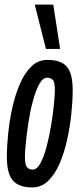

<svg xmlns="http://www.w3.org/2000/svg" viewBox="-20 -810 350 840"><path d="M121 10Q63 10 36.5 -20Q10 -50 10 -124Q10 -171 16 -228Q22 -285 34.5 -341Q47 -397 67.5 -444Q88 -491 117.5 -519.5Q147 -548 187 -548Q246 -548 272 -519Q298 -490 298 -415Q298 -368 292 -311Q286 -254 273.5 -197.5Q261 -141 240.5 -94Q220 -47 190.5 -18.5Q161 10 121 10ZM123 -68Q142 -68 157.5 -97Q173 -126 184.5 -170.5Q196 -215 204 -264Q212 -313 216 -354Q220 -395 220 -415Q220 -451 211 -460.5Q202 -470 186 -470Q167 -470 151.5 -441.5Q136 -413 124 -368.5Q112 -324 104.5 -275Q97 -226 93 -185Q89 -144 89 -124Q89 -89 98 -78.5Q107 -68 123 -68ZM181 -596 132 -790H213L243 -596Z"/></svg>

Font: Georama Extra Condensed Medium
Style: Italic
Weight: 500
Width: 2
Italic angle: -9°
Designer: Jean-Baptiste Levee
Foundry: Production Type
Version: Version 1.000